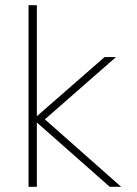

<svg xmlns="http://www.w3.org/2000/svg" viewBox="-20 -720 527 740"><path d="M122 -700V-272L383 -500H427L153 -260L447 0H403L122 -248V0H90V-700Z"/></svg>

Font: Fivo Sans Thin
Style: Regular
Weight: 250
Foundry: Alexander Slobzheninov
Version: 1.0